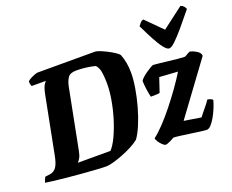

<svg xmlns="http://www.w3.org/2000/svg" viewBox="-135 -1001 1464 1210"><g transform="rotate(-20 596.5 -395.5)"><path d="M389 0Q364 0 319.5 -3Q275 -6 223.5 -10Q172 -14 123 -19Q74 -24 38 -28.5Q2 -33 -11 -35Q-8 -46 -3.5 -56.5Q1 -67 5 -71L37 -75Q64 -79 80 -102Q96 -125 106 -179L180 -558Q189 -602 200 -619Q211 -636 214 -637H118Q116 -642 113.5 -651Q111 -660 112 -671Q120 -679 134.5 -686.5Q149 -694 163 -699Q177 -704 182 -704H568Q579 -704 600 -695.5Q621 -687 644.5 -675Q668 -663 687 -650.5Q706 -638 713 -629Q725 -600 730.5 -567.5Q736 -535 736 -502Q736 -457 726.5 -399.5Q717 -342 700.5 -283Q684 -224 663 -174Q642 -124 620 -94Q598 -76 566 -59.5Q534 -43 499 -29.5Q464 -16 434.5 -8Q405 0 389 0ZM226 -83H445Q468 -107 491 -155.5Q514 -204 532.5 -264.5Q551 -325 561.5 -388.5Q572 -452 570 -506Q569 -543 564 -570.5Q559 -598 542 -617Q518 -624 483 -628.5Q448 -633 416 -633Q374 -633 359 -611Q344 -589 337 -555L258 -151Q253 -123 243.5 -106.5Q234 -90 226 -83ZM787 0Q779 0 766 -12Q753 -24 743.5 -39Q734 -54 734 -63Q763 -84 801 -124Q839 -164 878.5 -213.5Q918 -263 954 -313.5Q990 -364 1016 -407L893 -415L861 -320Q852 -318 835 -317.5Q818 -317 801 -317Q796 -337 791.5 -367Q787 -397 786 -427Q789 -435 802 -447Q815 -459 832 -471Q849 -483 863.5 -491.5Q878 -500 883 -500Q890 -500 917 -497Q944 -494 978.5 -490Q1013 -486 1043 -483Q1073 -480 1086 -480Q1091 -480 1099.5 -485Q1108 -490 1116.5 -495Q1125 -500 1128 -500Q1133 -500 1149 -494Q1165 -488 1180.5 -476Q1196 -464 1196 -447L943 -103L1057 -85Q1074 -108 1096 -134Q1118 -160 1129 -178Q1138 -178 1150 -173Q1162 -168 1164 -163Q1159 -142 1147.5 -114Q1136 -86 1121.5 -60Q1107 -34 1091.5 -17Q1076 0 1062 0Q1049 0 1019.5 -4Q990 -8 955 -13Q920 -18 890 -22Q860 -26 846 -26Q830 -16 811.5 -8Q793 0 787 0ZM1015 -563Q1000 -563 979 -590Q958 -617 934.5 -661.5Q911 -706 886 -758Q894 -769 901.5 -778Q909 -787 922 -791L1030 -683L1172 -791Q1185 -787 1193 -777.5Q1201 -768 1204 -759Q1162 -707 1124 -662Q1086 -617 1058 -590Q1030 -563 1015 -563Z"/></g></svg>

Font: Texturina Black
Style: Italic
Weight: 900
Italic angle: -11°
Designer: Guillermo Torres Carreño
Foundry: Omnibus-Type
Version: Version 1.002; ttfautohint (v1.8.3)